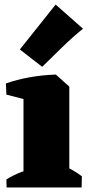

<svg xmlns="http://www.w3.org/2000/svg" viewBox="-20 -822 390 842"><path d="M83 0V-437L225 -495L284 -442V0ZM9 0 8 -35Q40 -55 74.5 -68Q109 -81 140 -88L132 0ZM175 0 208 -115Q241 -105 274.5 -88.5Q308 -72 339 -49L338 0ZM8 -407 6 -456Q54 -473 109.5 -483Q165 -493 225 -495L220 -409L133 -375ZM165 -529 67 -605 224 -802 344 -696Q299 -660 253 -615Q207 -570 165 -529Z"/></svg>

Font: Eczar ExtraBold
Style: Regular
Weight: 800
Designer: Vaibhav Singh
Foundry: Rosetta Type Foundry
Version: Version 2.000